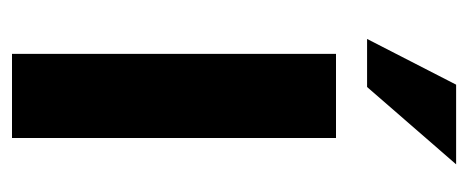

<svg xmlns="http://www.w3.org/2000/svg" viewBox="-250 -530 780 320"><g transform="rotate(90 140.0 -370.0)"><path d="M210 -540V0H69.8V-540ZM121.1 -740.2H253.9L125 -591.8H44.9Z"/></g></svg>

Font: Miedinger*
Style: Bold
Weight: 700
Version: Version 001.000